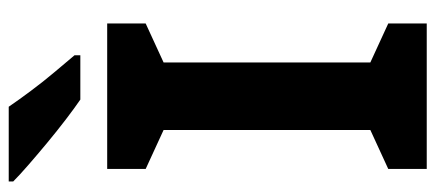

<svg xmlns="http://www.w3.org/2000/svg" viewBox="-292 -682 974 429"><g transform="rotate(-90 194.5 -467.0)"><path d="M357 0H32V-86L119 -126V-588L32 -628V-714H357V-628L270 -588V-126L357 -86ZM171 -934Q186 -912 206.5 -884.5Q227 -857 248.5 -831.5Q270 -806 286 -787V-774H187Q168 -787 142.5 -806.5Q117 -826 90.5 -848Q64 -870 41 -890Q18 -910 4 -924V-934Z"/></g></svg>

Font: Noto Sans
Style: Bold
Weight: 700
Designer: Monotype Design Team
Foundry: Monotype Imaging Inc.
Version: Version 2.000;GOOG;noto-source:20170915:90ef993387c0; ttfaut